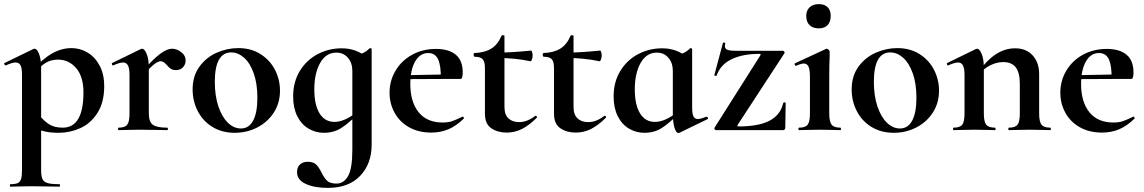

<svg xmlns="http://www.w3.org/2000/svg" viewBox="-25 -633 5564 934"><path d="M26 263Q50 263 61.5 257.5Q73 252 77.5 238Q82 224 82 194V-269Q82 -301 75 -315Q68 -329 50 -329Q34 -329 4 -315H2Q-1 -315 -3.5 -320Q-6 -325 -4 -326L138 -395Q140 -396 143 -396Q155 -396 165 -370.5Q175 -345 175 -303V194Q175 224 181.5 238Q188 252 206.5 257.5Q225 263 264 263Q267 263 267 269Q267 275 264 275Q227 275 206 274L127 273L68 274Q53 275 26 275Q23 275 23 269Q23 263 26 263ZM129 -12 164 -75Q189 -44 214.5 -28Q240 -12 280 -12Q381 -12 381 -184Q381 -260 345.5 -301.5Q310 -343 257 -343Q222 -343 196 -326.5Q170 -310 140 -276L130 -288Q181 -346 227.5 -372.5Q274 -399 323 -399Q365 -399 401.5 -377Q438 -355 460 -313Q482 -271 482 -215Q482 -135 449 -83.5Q416 -32 365.5 -9.5Q315 13 261 13Q225 13 198 7.5Q171 2 129 -12Z M812 -396Q835 -396 856.5 -379.5Q878 -363 878 -340Q878 -319 865 -305.5Q852 -292 831 -292Q816 -292 806.5 -298Q797 -304 787 -316Q778 -326 771.5 -330.5Q765 -335 756 -335Q745 -335 728.5 -323Q712 -311 674 -271L666 -284Q721 -347 754.5 -371.5Q788 -396 812 -396ZM552 -12Q583 -12 594 -26.5Q605 -41 605 -81V-269Q605 -300 597.5 -314.5Q590 -329 574 -329Q557 -329 526 -315H524Q521 -315 519.5 -320Q518 -325 520 -326L659 -394Q665 -396 666 -396Q678 -396 688.5 -370.5Q699 -345 699 -303V-81Q699 -41 718 -26.5Q737 -12 788 -12Q792 -12 792 -6Q792 0 788 0Q753 0 733 -1L652 -2L593 -1Q578 0 552 0Q549 0 549 -6Q549 -12 552 -12Z M912 -198Q912 -263 945 -308.5Q978 -354 1029 -376.5Q1080 -399 1134 -399Q1196 -399 1242 -370Q1288 -341 1312.5 -293.5Q1337 -246 1337 -192Q1337 -132 1307 -85.5Q1277 -39 1226.5 -13Q1176 13 1117 13Q1055 13 1008.5 -15.5Q962 -44 937 -92.5Q912 -141 912 -198ZM1227 -157Q1227 -227 1209 -277Q1191 -327 1162 -352.5Q1133 -378 1100 -378Q1020 -378 1020 -235Q1020 -168 1037 -116.5Q1054 -65 1083 -36.5Q1112 -8 1147 -8Q1186 -8 1206.5 -46.5Q1227 -85 1227 -157Z M1420 205Q1420 179 1435 166.5Q1450 154 1471 154Q1499 154 1512.5 167Q1526 180 1539 206Q1552 233 1566.5 246.5Q1581 260 1612 260Q1647 260 1668 224Q1689 188 1689 94V-359Q1722 -367 1739.5 -374.5Q1757 -382 1773 -398Q1774 -399 1776 -399Q1778 -399 1780.5 -397.5Q1783 -396 1783 -394V70Q1783 164 1727 222.5Q1671 281 1570 281Q1504 281 1462 261.5Q1420 242 1420 205ZM1401 -164Q1401 -235 1434 -288.5Q1467 -342 1521 -370Q1575 -398 1637 -398Q1710 -398 1762 -352L1689 -288Q1689 -327 1667.5 -352Q1646 -377 1611 -377Q1561 -377 1532.5 -327Q1504 -277 1504 -198Q1504 -123 1529.5 -81.5Q1555 -40 1602 -40Q1649 -40 1706 -84L1714 -77Q1672 -34 1635.5 -10.5Q1599 13 1551 13Q1510 13 1475.5 -7.5Q1441 -28 1421 -68Q1401 -108 1401 -164Z M1870 -182Q1870 -240 1899 -289Q1928 -338 1979.5 -366.5Q2031 -395 2096 -395Q2158 -395 2192 -367Q2226 -339 2226 -280Q2226 -249 2215 -249H2119Q2121 -310 2107 -342.5Q2093 -375 2058 -375Q2018 -375 1994.5 -334Q1971 -293 1971 -225Q1971 -137 2011.5 -87Q2052 -37 2128 -37Q2155 -37 2174 -43.5Q2193 -50 2224 -65L2226 -66Q2228 -66 2230.5 -62Q2233 -58 2231 -56Q2194 -20 2156 -4Q2118 12 2073 12Q2010 12 1964 -14.5Q1918 -41 1894 -85.5Q1870 -130 1870 -182ZM1935 -267 2154 -271V-249L1936 -248Z M2334 -80V-302Q2334 -333 2323 -345Q2312 -357 2283 -357Q2282 -357 2280.5 -360Q2279 -363 2279 -366Q2279 -370 2280 -372.5Q2281 -375 2283 -375Q2334 -377 2365.5 -397Q2397 -417 2414 -458Q2416 -462 2422.5 -462Q2429 -462 2429 -458V-113Q2429 -75 2448.5 -57Q2468 -39 2500 -39Q2540 -39 2578 -69L2580 -70Q2584 -70 2586.5 -66Q2589 -62 2586 -60Q2549 -23 2514 -5.5Q2479 12 2440 12Q2396 12 2365 -9Q2334 -30 2334 -80ZM2394 -351V-377Q2459 -377 2559 -387Q2561 -387 2563.5 -379.5Q2566 -372 2566 -363Q2566 -353 2562.5 -343.5Q2559 -334 2555 -335Q2482 -351 2394 -351Z M2670 -80V-302Q2670 -333 2659 -345Q2648 -357 2619 -357Q2618 -357 2616.5 -360Q2615 -363 2615 -366Q2615 -370 2616 -372.5Q2617 -375 2619 -375Q2670 -377 2701.5 -397Q2733 -417 2750 -458Q2752 -462 2758.5 -462Q2765 -462 2765 -458V-113Q2765 -75 2784.5 -57Q2804 -39 2836 -39Q2876 -39 2914 -69L2916 -70Q2920 -70 2922.5 -66Q2925 -62 2922 -60Q2885 -23 2850 -5.5Q2815 12 2776 12Q2732 12 2701 -9Q2670 -30 2670 -80ZM2730 -351V-377Q2795 -377 2895 -387Q2897 -387 2899.5 -379.5Q2902 -372 2902 -363Q2902 -353 2898.5 -343.5Q2895 -334 2891 -335Q2818 -351 2730 -351Z M2960 -164Q2960 -235 2993 -288.5Q3026 -342 3080 -370Q3134 -398 3196 -398Q3269 -398 3321 -352L3248 -288Q3248 -327 3226.5 -352Q3205 -377 3170 -377Q3120 -377 3091.5 -327Q3063 -277 3063 -198Q3063 -123 3088.5 -81.5Q3114 -40 3161 -40Q3208 -40 3265 -84L3273 -77Q3231 -34 3194.5 -10.5Q3158 13 3110 13Q3069 13 3034.5 -7.5Q3000 -28 2980 -68Q2960 -108 2960 -164ZM3248 -82V-359Q3281 -367 3298.5 -374.5Q3316 -382 3332 -398Q3333 -399 3335 -399Q3337 -399 3339.5 -397.5Q3342 -396 3342 -394V-109Q3342 -79 3348.5 -66.5Q3355 -54 3370 -54Q3383 -54 3411 -65H3413Q3416 -65 3418.5 -60Q3421 -55 3418 -54L3280 13Q3278 14 3275 14Q3264 14 3256 -12Q3248 -38 3248 -82Z M3669 -371Q3587 -371 3533 -344.5Q3479 -318 3461 -265Q3461 -264 3457 -264Q3449 -264 3450 -268L3492 -425Q3492 -426 3496 -426Q3504 -426 3503 -422Q3501 -414 3501 -410Q3501 -396 3513 -391Q3525 -386 3553 -386H3783Q3787 -386 3790 -382Q3793 -378 3791 -374L3563 -25Q3560 -18 3568 -18Q3666 -18 3719 -46Q3772 -74 3785 -132Q3786 -135 3791.5 -135Q3797 -135 3797 -132L3795 -11Q3795 -7 3792 -3.5Q3789 0 3785 0H3458Q3454 0 3451.5 -4Q3449 -8 3451 -12L3674 -364Q3678 -371 3669 -371Z M3862 -12Q3893 -12 3904 -26.5Q3915 -41 3915 -81V-260Q3915 -294 3908 -309Q3901 -324 3885 -324Q3872 -324 3848 -313H3847Q3843 -313 3841 -318.5Q3839 -324 3842 -325L3993 -395L3996 -396Q4001 -396 4006 -391Q4011 -386 4011 -382V-360Q4009 -320 4009 -262V-81Q4009 -41 4020.5 -26.5Q4032 -12 4063 -12Q4066 -12 4066 -6Q4066 0 4063 0Q4037 0 4022 -1L3962 -2L3903 -1Q3888 0 3862 0Q3859 0 3859 -6Q3859 -12 3862 -12ZM3897 -556Q3897 -582 3913.5 -597.5Q3930 -613 3958 -613Q3986 -613 4001 -598Q4016 -583 4016 -556Q4016 -527 4001 -511Q3986 -495 3958 -495Q3929 -495 3913 -511Q3897 -527 3897 -556Z M4118 -198Q4118 -263 4151 -308.5Q4184 -354 4235 -376.5Q4286 -399 4340 -399Q4402 -399 4448 -370Q4494 -341 4518.5 -293.5Q4543 -246 4543 -192Q4543 -132 4513 -85.5Q4483 -39 4432.5 -13Q4382 13 4323 13Q4261 13 4214.5 -15.5Q4168 -44 4143 -92.5Q4118 -141 4118 -198ZM4433 -157Q4433 -227 4415 -277Q4397 -327 4368 -352.5Q4339 -378 4306 -378Q4226 -378 4226 -235Q4226 -168 4243 -116.5Q4260 -65 4289 -36.5Q4318 -8 4353 -8Q4392 -8 4412.5 -46.5Q4433 -85 4433 -157Z M4883 -12Q4914 -12 4925 -26.5Q4936 -41 4936 -81V-225Q4936 -279 4916.5 -305Q4897 -331 4855 -331Q4824 -331 4792.5 -315.5Q4761 -300 4743 -275L4738 -287Q4774 -339 4818.5 -368.5Q4863 -398 4913 -398Q4967 -398 4998.5 -363.5Q5030 -329 5030 -273V-81Q5030 -41 5041.5 -26.5Q5053 -12 5084 -12Q5087 -12 5087 -6Q5087 0 5084 0Q5058 0 5043 -1L4983 -2L4925 -1Q4909 0 4883 0Q4880 0 4880 -6Q4880 -12 4883 -12ZM4614 -12Q4645 -12 4656 -26.5Q4667 -41 4667 -81V-269Q4667 -300 4659.5 -314.5Q4652 -329 4636 -329Q4619 -329 4588 -315H4586Q4583 -315 4581.5 -320Q4580 -325 4582 -326L4721 -394Q4727 -396 4728 -396Q4740 -396 4750.5 -370.5Q4761 -345 4761 -303V-81Q4761 -41 4772.5 -26.5Q4784 -12 4815 -12Q4818 -12 4818 -6Q4818 0 4815 0Q4789 0 4774 -1L4714 -2L4655 -1Q4640 0 4614 0Q4611 0 4611 -6Q4611 -12 4614 -12Z M5133 -182Q5133 -240 5162 -289Q5191 -338 5242.5 -366.5Q5294 -395 5359 -395Q5421 -395 5455 -367Q5489 -339 5489 -280Q5489 -249 5478 -249H5382Q5384 -310 5370 -342.5Q5356 -375 5321 -375Q5281 -375 5257.5 -334Q5234 -293 5234 -225Q5234 -137 5274.5 -87Q5315 -37 5391 -37Q5418 -37 5437 -43.5Q5456 -50 5487 -65L5489 -66Q5491 -66 5493.5 -62Q5496 -58 5494 -56Q5457 -20 5419 -4Q5381 12 5336 12Q5273 12 5227 -14.5Q5181 -41 5157 -85.5Q5133 -130 5133 -182ZM5198 -267 5417 -271V-249L5199 -248Z"/></svg>

Font: Cormorant Infant
Style: Bold
Weight: 700
Designer: Christian Thalmann (Catharsis Fonts)
Foundry: Catharsis Fonts
Version: Version 4.000